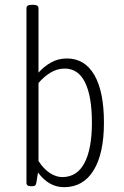

<svg xmlns="http://www.w3.org/2000/svg" viewBox="-20 -772 514 798"><path d="M246 6Q183 6 138 -55Q136 -45 134.5 -34Q133 -23 131 -12Q129 -3 125 -0.5Q121 2 112 2H109Q90 2 90 -12V-738Q90 -752 112 -752H118Q140 -752 140 -738V-470Q163 -496 192.5 -512.5Q222 -529 258 -529Q332 -529 372 -460.5Q412 -392 412 -262Q412 -134 369 -64Q326 6 246 6ZM239 -36Q300 -36 331 -94.5Q362 -153 362 -262Q362 -372 333.5 -429.5Q305 -487 249 -487Q218 -487 190.5 -470.5Q163 -454 140 -427V-103Q161 -70 187 -53Q213 -36 239 -36Z"/></svg>

Font: Asap Condensed ExtraLight
Style: Regular
Weight: 200
Width: 3
Designer: Pablo Cosgaya
Foundry: Omnibus-Type
Version: Version 3.001; ttfautohint (v1.8.4.7-5d5b)